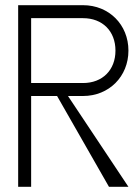

<svg xmlns="http://www.w3.org/2000/svg" viewBox="-20 -720 540 740"><path d="M100 -350H200L400 0H475L242 -350H300C400 -350 475 -425 475 -525C475 -625 400 -700 300 -700H50V0H100ZM100 -400V-650H300C375 -650 425 -600 425 -525C425 -450 375 -400 300 -400Z"/></svg>

Font: LS-VG5000 Light
Style: Regular
Weight: 400
Designer: Justin Bihan, 2021
Foundry: Justin Bihan, 2021
Version: Version 1.000;Glyphs 3.1.2 (3151)